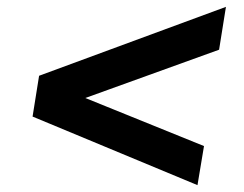

<svg xmlns="http://www.w3.org/2000/svg" viewBox="-20 -567 711 560"><path d="M556 -27 75 -227 94 -346 639 -547 619 -422 162 -257 170 -305 575 -141Z"/></svg>

Font: Nunito Sans 10pt SemiExpanded ExtraBold
Style: Italic
Weight: 800
Width: 6
Italic angle: -9°
Designer: Vernon Adams
Foundry: Vernon Adams
Version: Version 3.101;gftools[0.9.27]